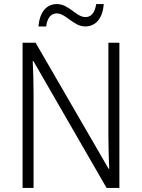

<svg xmlns="http://www.w3.org/2000/svg" viewBox="-20 -924 698 944"><path d="M169 -794H207C213 -840 233 -858 259 -858C305 -858 341 -794 399 -794C450 -794 485 -833 490 -904H453C446 -859 427 -840 400 -840C355 -840 319 -904 260 -904C207 -904 175 -863 169 -794ZM567 0V-714H513V-251C513 -203 515 -139 517 -94H514L155 -714H91V0H145V-466C145 -524 143 -575 141 -624H144L504 0Z"/></svg>

Font: Noto Sans Khmer SemiCondensed Light
Style: Regular
Weight: 300
Width: 4
Designer: Danh Hong and the Monotype Design Team
Foundry: Monotype Imaging Inc.
Version: Version 2.004